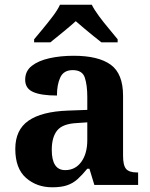

<svg xmlns="http://www.w3.org/2000/svg" viewBox="-20 -786 639 816"><path d="M202 10Q136 10 90.5 -30Q45 -70 45 -153Q45 -234 101 -273Q157 -312 269 -316L351 -319V-374Q351 -424 340.5 -456Q330 -488 289 -488Q251 -488 236.5 -457.5Q222 -427 222 -380Q155 -380 121 -395Q87 -410 87 -447Q87 -484 115 -506Q143 -528 190 -538.5Q237 -549 293 -549Q398 -549 450.5 -511Q503 -473 503 -379V-124Q503 -83 516 -68Q529 -53 563 -53H567V0H381L360 -69H351Q329 -42 309.5 -24.5Q290 -7 265 1.5Q240 10 202 10ZM257 -63Q300 -63 325.5 -98Q351 -133 351 -191V-266L306 -263Q246 -260 223 -231.5Q200 -203 200 -149Q200 -63 257 -63ZM125 -619Q141 -638 162.5 -664Q184 -690 204.5 -717Q225 -744 235 -766H370Q381 -744 401 -717Q421 -690 443 -664Q465 -638 480 -619V-606H411Q397 -617 377 -633Q357 -649 337 -666Q317 -683 302 -696Q280 -676 247.5 -649.5Q215 -623 194 -606H125Z"/></svg>

Font: NotoSerif-Bold
Style: Regular
Weight: 700
Designer: Monotype Design Team
Foundry: Monotype Imaging Inc.
Version: Version 2.007; ttfautohint (v1.8) -l 8 -r 50 -G 200 -x 14 -D